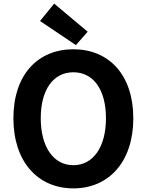

<svg xmlns="http://www.w3.org/2000/svg" viewBox="-20 -1026 810 1060"><path d="M385 14C581 14 716 -133 716 -373C716 -613 581 -754 385 -754C189 -754 54 -614 54 -373C54 -133 189 14 385 14ZM385 -114C275 -114 205 -215 205 -373C205 -532 275 -627 385 -627C495 -627 565 -532 565 -373C565 -215 495 -114 385 -114ZM399 -777 464 -851 279 -1006 201 -910Z"/></svg>

Font: Noto Sans Mono CJK JP Bold
Style: Regular
Weight: 700
Designer: Ryoko NISHIZUKA (kana & ideographs); Paul D. Hunt (Latin, Greek & Cyrillic); Wenlong ZHANG (bopomofo); Sandoll Communica
Foundry: Adobe Systems Incorporated
Version: Version 1.004;PS 1.004;hotconv 1.0.82;makeotf.lib2.5.63406